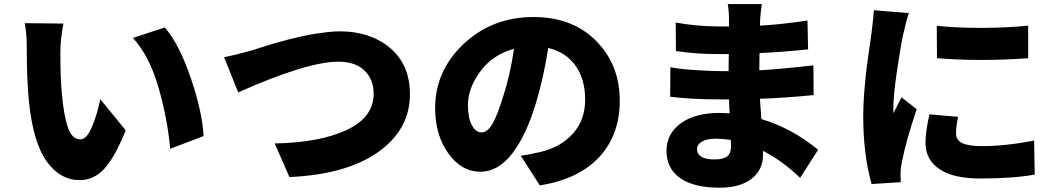

<svg xmlns="http://www.w3.org/2000/svg" viewBox="-20 -834 5040 915"><path d="M97.7 -723.6 282.2 -721.7Q267.6 -642.6 267.6 -586.9Q267.6 -467.8 274.4 -390.6Q284.2 -282.2 303.7 -226.1Q323.2 -169.9 363.3 -169.9Q393.6 -169.9 418.9 -231Q444.3 -292 458 -361.3L579.1 -212.9Q527.3 -84 477.1 -29.8Q426.8 24.4 360.4 24.4Q266.6 24.4 202.6 -64.5Q138.7 -153.3 118.2 -346.7Q107.4 -450.2 107.4 -617.2Q107.4 -673.8 97.7 -723.6ZM613.3 -653.3 765.6 -703.1Q835 -622.1 889.6 -460.9Q944.3 -299.8 950.2 -185.5L791 -125Q778.3 -268.6 734.9 -418.5Q691.4 -568.4 613.3 -653.3Z M1115.2 -393.6 1047.9 -561.5Q1086.9 -568.4 1176.8 -592.8Q1180.7 -593.8 1209 -603Q1237.3 -612.3 1253.4 -617.2Q1269.5 -622.1 1303.2 -631.8Q1336.9 -641.6 1360.8 -647.5Q1384.8 -653.3 1419.9 -661.1Q1455.1 -668.9 1482.9 -673.3Q1510.7 -677.7 1542 -681.2Q1573.2 -684.6 1599.6 -684.6Q1745.1 -684.6 1839.4 -605Q1933.6 -525.4 1933.6 -384.8Q1933.6 -217.8 1783.7 -110.4Q1633.8 -2.9 1359.4 9.8L1289.1 -150.4Q1502.9 -154.3 1631.8 -214.4Q1760.7 -274.4 1760.7 -387.7Q1760.7 -455.1 1717.3 -497.6Q1673.8 -540 1592.8 -540Q1443.4 -540 1115.2 -393.6Z M2378.9 -377.9Q2410.2 -471.7 2429.7 -601.6Q2327.1 -573.2 2268.6 -493.2Q2210 -413.1 2210 -334Q2210 -272.5 2228.5 -237.8Q2247.1 -203.1 2274.4 -203.1Q2303.7 -203.1 2327.6 -245.1Q2351.6 -287.1 2378.9 -377.9ZM2552.7 49.8 2461.9 -91.8Q2500 -96.7 2558.6 -110.4Q2655.3 -134.8 2711.9 -199.2Q2768.6 -263.7 2768.6 -359.4Q2768.6 -456.1 2723.1 -520.5Q2677.7 -585 2592.8 -605.5Q2570.3 -462.9 2535.2 -346.7Q2489.3 -191.4 2421.9 -103.5Q2354.5 -15.6 2269.5 -15.6Q2178.7 -15.6 2116.2 -103.5Q2053.7 -191.4 2053.7 -318.4Q2053.7 -497.1 2189.9 -625Q2326.2 -752.9 2522.5 -752.9Q2708 -752.9 2820.8 -639.2Q2933.6 -525.4 2933.6 -353.5Q2933.6 -193.4 2837.4 -87.4Q2741.2 18.6 2552.7 49.8Z M3463.9 -138.7Q3463.9 -155.3 3462.9 -167Q3425.8 -172.9 3388.7 -172.9Q3348.6 -172.9 3325.2 -159.2Q3301.8 -145.5 3301.8 -124Q3301.8 -74.2 3385.7 -74.2Q3425.8 -74.2 3444.8 -88.4Q3463.9 -102.5 3463.9 -138.7ZM3878.9 -120.1 3793 13.7Q3708 -68.4 3616.2 -115.2V-94.7Q3616.2 -24.4 3561.5 18.1Q3506.8 60.5 3410.2 60.5Q3286.1 60.5 3221.2 14.6Q3156.2 -31.2 3156.2 -115.2Q3156.2 -196.3 3224.1 -246.1Q3292 -295.9 3409.2 -295.9Q3425.8 -295.9 3457 -293.9L3454.1 -360.4H3406.2Q3277.3 -360.4 3173.8 -373L3174.8 -513.7Q3210 -505.9 3287.1 -500.5Q3364.3 -495.1 3408.2 -495.1H3452.1L3453.1 -576.2H3406.2Q3295.9 -576.2 3201.2 -590.8L3200.2 -726.6Q3302.7 -708 3405.3 -708H3454.1V-742.2Q3454.1 -781.2 3448.2 -814.5H3610.4Q3603.5 -763.7 3602.5 -742.2L3601.6 -711.9Q3700.2 -716.8 3828.1 -736.3L3831.1 -598.6Q3694.3 -585 3599.6 -581.1L3598.6 -499Q3692.4 -503.9 3856.4 -522.5L3857.4 -380.9Q3719.7 -367.2 3601.6 -363.3Q3602.5 -348.6 3605 -315.9Q3607.4 -283.2 3608.4 -266.6Q3754.9 -222.7 3878.9 -120.1Z M4445.3 -556.6 4444.3 -710.9Q4548.8 -700.2 4668.5 -701.2Q4788.1 -702.1 4879.9 -711.9V-556.6Q4654.3 -540 4445.3 -556.6ZM4409.2 -289.1 4545.9 -277.3Q4536.1 -232.4 4536.1 -198.2Q4536.1 -166 4565.9 -151.9Q4595.7 -137.7 4658.2 -137.7Q4773.4 -137.7 4908.2 -164.1L4911.1 -2Q4807.6 16.6 4650.4 16.6Q4522.5 16.6 4456.5 -28.3Q4390.6 -73.2 4390.6 -153.3Q4390.6 -206.1 4409.2 -289.1ZM4144.5 -785.2 4311.5 -771.5Q4300.8 -743.2 4284.2 -669.9Q4271.5 -611.3 4254.4 -494.6Q4237.3 -377.9 4237.3 -317.4Q4237.3 -297.9 4238.3 -293.9Q4244.1 -308.6 4256.8 -332Q4269.5 -355.5 4276.4 -370.1L4348.6 -313.5Q4296.9 -161.1 4277.3 -57.6Q4271.5 -30.3 4271.5 -10.7Q4271.5 18.6 4272.5 34.2L4133.8 43Q4093.8 -94.7 4093.8 -283.2Q4093.8 -335.9 4099.1 -400.4Q4104.5 -464.8 4109.4 -504.9Q4114.3 -544.9 4123 -605Q4131.8 -665 4132.8 -672.9Q4143.6 -757.8 4144.5 -785.2Z"/></svg>

Font: Gen Shin Gothic Heavy
Style: Bold
Weight: 900
Designer: [Source Han Sans]
Ryoko NISHIZUKA  (kana & ideographs); Paul D. Hunt (Latin, Greek & Cyrillic); Wenlong ZHANG  (bopomofo
Version: Version 1.002.20150607